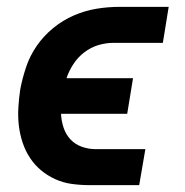

<svg xmlns="http://www.w3.org/2000/svg" viewBox="-20 -540 540 560"><path d="M242 0Q215 0 189.5 -3.5Q164 -7 141 -17.5Q118 -28 99.5 -43.5Q81 -59 67.5 -79.5Q54 -100 46 -124Q38 -148 35 -173.5Q32 -199 33.5 -225.5Q35 -252 39 -279Q45 -311 56 -344Q67 -377 87 -406Q107 -435 135 -458Q163 -481 195.5 -495Q228 -509 261.5 -514.5Q295 -520 328 -520H472L455 -415H311Q289 -415 267 -408.5Q245 -402 226 -387.5Q207 -373 194 -353Q181 -333 174 -312H368L351 -208H158Q159 -187 165.5 -167.5Q172 -148 185.5 -133.5Q199 -119 218.5 -112Q238 -105 259 -105H404L386 0Z"/></svg>

Font: Iosevka SS04 Extrabold Oblique
Style: Regular
Weight: 800
Italic angle: -9°
Monospace: yes
Designer: Belleve Invis
Foundry: Belleve Invis
Version: Version 19.0.0; ttfautohint (v1.8.4)